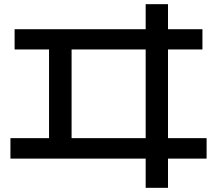

<svg xmlns="http://www.w3.org/2000/svg" viewBox="-20 -820 1040 920"><path d="M678 80V-60H30V-158H215V-583H50V-680H678V-800H785V-680H950V-583H785V-158H970V-60H785V80ZM323 -158H678V-583H323Z"/></svg>

Font: M PLUS 1 Medium
Style: Regular
Weight: 500
Designer: Coji Morishita
Foundry: UNDERFOREST DESIGN
Version: Version 1.001